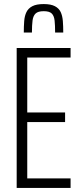

<svg xmlns="http://www.w3.org/2000/svg" viewBox="-20 -924 398 944"><path d="M62 0V-688H327V-641H114V-371H300V-324H114V-47H327V0ZM195 -904Q230 -904 250 -893.5Q270 -883 278.5 -864.5Q287 -846 289 -820.5Q291 -795 291 -764H251Q251 -799 248.5 -822.5Q246 -846 234.5 -857.5Q223 -869 195 -869Q167 -869 155 -857.5Q143 -846 140 -823Q137 -800 137 -764H97Q97 -795 99 -820.5Q101 -846 110 -864.5Q119 -883 139 -893.5Q159 -904 195 -904Z"/></svg>

Font: Saira ExtraCondensed Light
Style: Regular
Weight: 300
Width: 2
Designer: Hector Gatti with collaboration of the Omnibus-Type team
Foundry: Omnibus-Type
Version: Version 1.101